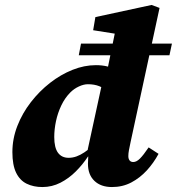

<svg xmlns="http://www.w3.org/2000/svg" viewBox="-20 -739 714 775"><path d="M151 16Q115 16 87.5 2.5Q60 -11 45 -42Q30 -73 30 -125Q30 -179 50 -230.5Q70 -282 104.5 -326.5Q139 -371 182 -404.5Q225 -438 272.5 -457Q320 -476 367 -476Q392 -476 412.5 -471Q433 -466 451 -457Q469 -448 487 -433L425 -363Q401 -383 381 -391Q361 -399 335 -399Q318 -399 298.5 -390Q279 -381 264 -366Q242 -344 227.5 -313.5Q213 -283 206 -250Q199 -217 199 -186Q199 -143 214 -122.5Q229 -102 257 -102Q273 -102 288.5 -107.5Q304 -113 320.5 -124Q337 -135 354 -150L361 -107H335Q314 -75 286 -47Q258 -19 224 -1.5Q190 16 151 16ZM298 -516 307 -563H674L664 -516ZM432 16Q387 16 361 -9Q335 -34 335 -78Q335 -92 336 -103Q337 -114 340 -130L334 -135L400 -439L412 -450L449 -632L495 -595L356 -617L365 -670L592 -719L624 -707L507 -165Q503 -146 500.5 -133Q498 -120 498 -109Q498 -98 503 -91.5Q508 -85 518 -85Q531 -85 545 -99Q559 -113 580 -144L620 -118Q600 -81 572.5 -51Q545 -21 510 -2.5Q475 16 432 16Z"/></svg>

Font: Source Serif 4 ExtraBold
Style: Italic
Weight: 800
Italic angle: -12°
Designer: Frank Grießhammer
Foundry: Adobe Systems Incorporated
Version: Version 4.004;hotconv 1.0.116;makeotfexe 2.5.65601